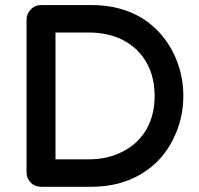

<svg xmlns="http://www.w3.org/2000/svg" viewBox="-20 -713 773 745"><path d="M83 -43.9V-636.7Q83 -659.2 99.6 -676.8Q116.2 -693.4 138.7 -693.4H335Q448.2 -693.4 531.2 -642.6Q561.5 -624 588.9 -596.7Q646.5 -539.1 672.9 -458Q691.4 -401.4 691.4 -340.8Q691.4 -251 651.4 -171.9Q609.4 -86.9 528.3 -38.1Q445.3 11.7 335 11.7H138.7Q115.2 11.7 99.1 -4.4Q83 -20.5 83 -43.9ZM580.1 -340.8Q580.1 -431.6 532.2 -495.1Q502.9 -533.2 459 -556.6Q400.4 -586.9 324.2 -586.9H196.3H195.3Q195.3 -586.9 195.3 -585.9V-95.7Q195.3 -94.7 195.8 -94.7Q196.3 -94.7 196.3 -94.7H324.2Q400.4 -94.7 460 -127Q517.6 -157.2 548.8 -212.4Q580.1 -267.6 580.1 -340.8ZM194.3 -94.7ZM195.3 -587.9Z"/></svg>

Font: FakePearl
Style: SemiBold
Weight: 400
Version: Version 1.2